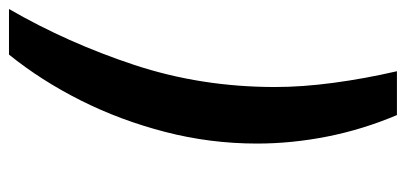

<svg xmlns="http://www.w3.org/2000/svg" viewBox="-306 -482 925 438"><g transform="rotate(90 157.0 -262.5)"><path d="M62 180H-42Q35 47 85.5 -105.5Q136 -258 136 -427Q136 -489 126.5 -560Q117 -631 100 -705H200Q233 -627 249 -546Q265 -465 265 -386Q265 -279 238.5 -176.5Q212 -74 166.5 16.5Q121 107 62 180Z"/></g></svg>

Font: Mulish ExtraLight
Style: Italic
Weight: 200
Italic angle: -9°
Designer: Vernon Adams
Foundry: Vernon Adams
Version: Version 3.603